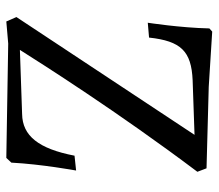

<svg xmlns="http://www.w3.org/2000/svg" viewBox="-62 -627 692 608"><g transform="rotate(90 284.0 -323.0)"><path d="M48 3 118 -3 480 3 495 -13C500 -109 520 -218 520 -218L473 -213C451 -99 410 -48 341 -47L138 -40C181 -108 335 -351 524 -602L513 -631L255 -638L80 -649L70 -640C68 -548 52 -445 52 -445L99 -449C110 -550 142 -583 234 -587L407 -593L34 -29Z"/></g></svg>

Font: Alegreya SC
Style: Regular
Weight: 400
Designer: Juan Pablo del Peral
Foundry: Huerta Tipografica
Version: Version 2.007;PS 002.007;hotconv 1.0.88;makeotf.lib2.5.64775